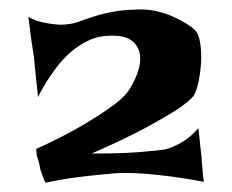

<svg xmlns="http://www.w3.org/2000/svg" viewBox="-20 -688 491 406"><path d="M40 -652.3Q53.7 -644.5 68.8 -641.1Q84 -637.7 95.7 -636.7Q109.4 -634.8 122.1 -636.7Q134.8 -637.7 147.9 -642.6Q161.1 -647.5 179.2 -653.3Q197.3 -659.2 221.7 -663.6Q246.1 -668 280.3 -668Q294.9 -668 312 -664.1Q329.1 -660.2 344.7 -653.3Q360.4 -646.5 373 -638.7Q385.7 -630.9 393.6 -623Q400.4 -615.2 403.3 -597.2Q406.2 -579.1 405.3 -558.6Q404.3 -538.1 400.4 -518.1Q396.5 -498 389.6 -485.4Q380.9 -474.6 355.5 -457Q333 -442.4 290 -418.9Q247.1 -395.5 173.8 -363.3Q217.8 -363.3 247.1 -364.7Q276.4 -366.2 294.9 -368.2Q316.4 -370.1 329.1 -372.1Q340.8 -375 352.5 -380.9Q363.3 -385.7 375.5 -394.5Q387.7 -403.3 399.4 -417Q401.4 -402.3 402.3 -391.1Q403.3 -379.9 404.3 -372.1Q405.3 -362.3 406.2 -355.5Q406.2 -348.6 407.2 -340.8Q408.2 -333 408.7 -323.7Q409.2 -314.5 411.1 -303.7Q374 -310.5 343.8 -314.5Q313.5 -318.4 291 -320.3Q265.6 -322.3 245.1 -322.3Q224.6 -322.3 199.2 -319.3Q176.8 -317.4 145.5 -313.5Q114.3 -309.6 76.2 -301.8Q73.2 -307.6 70.8 -314Q68.4 -320.3 66.4 -326.2Q64.5 -332 63.5 -338.9Q62.5 -344.7 60.5 -350.6Q58.6 -355.5 57.6 -361.8Q56.6 -368.2 56.6 -373Q116.2 -400.4 153.3 -422.4Q190.4 -444.3 211.9 -460Q237.3 -477.5 249 -492.2Q261.7 -509.8 270 -531.7Q278.3 -553.7 275.9 -572.3Q273.4 -590.8 257.8 -602.5Q242.2 -614.3 208 -612.3Q185.5 -611.3 165.5 -601.6Q145.5 -591.8 129.4 -577.6Q113.3 -563.5 100.6 -546.9Q87.9 -530.3 79.1 -516.1Q70.3 -502 65.4 -492.7Q60.5 -483.4 60.5 -482.4Q60.5 -481.4 59.6 -490.7Q58.6 -500 57.1 -513.7Q55.7 -527.3 54.2 -542Q52.7 -556.6 51.8 -566.4L48.8 -586.9Q46.9 -597.7 44.9 -613.8Q43 -629.9 40 -652.3Z"/></svg>

Font: Lakki Reddy
Style: Regular
Weight: 400
Designer: Appaji Ambarisha Darbha
Version: Version 1.0.4; ttfautohint (v1.2.42-39fb)